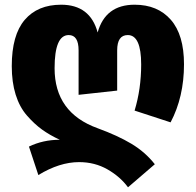

<svg xmlns="http://www.w3.org/2000/svg" viewBox="-20 -571 831 816"><path d="M705 -51 552 -101Q580 -193 580 -297Q580 -422 523 -422Q478 -422 478 -357V-186L314 -168V-357Q314 -422 272 -422Q212 -422 212 -281Q212 -92 395 -26Q480 5 538.5 40Q597 75 638 127L524 225Q491 180 437 149Q383 118 316 118Q233 118 143 173L103 52Q163 23 234 23Q191 3 158.5 -20.5Q126 -44 94.5 -80Q63 -116 46.5 -169Q30 -222 30 -290Q30 -422 85 -486.5Q140 -551 240 -551Q363 -551 395 -433Q428 -551 552 -551Q650 -551 706 -487Q762 -423 762 -298Q762 -159 705 -51Z"/></svg>

Font: FiraGO ExtraBold
Style: Regular
Weight: 800
Designer: bBox Type
Foundry: bBox Type GmbH
Version: Version 1.001;PS 001.001;hotconv 1.0.88;makeotf.lib2.5.64775